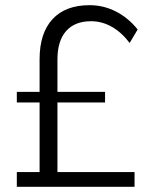

<svg xmlns="http://www.w3.org/2000/svg" viewBox="-20 -722 580 742"><path d="M202 -57H500V0H45V-57H133V-326H45V-367H133V-493Q133 -594 183 -648Q233 -702 326 -702Q380 -702 428 -677.5Q476 -653 512 -608L481 -556Q450 -597 412 -618.5Q374 -640 332 -640Q269 -640 235.5 -602Q202 -564 202 -492V-367H386V-326H202Z"/></svg>

Font: TypoPRO Montserrat Alternates
Style: Regular
Weight: 300
Designer: Julieta Ulanovsky
Foundry: Julieta Ulanovsky
Version: Version 6.001